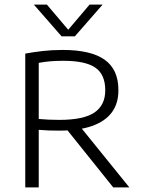

<svg xmlns="http://www.w3.org/2000/svg" viewBox="-20 -820 624 840"><path d="M90.5 0V-585.5Q125.5 -592 166.5 -596.8Q207.5 -601.5 254.5 -601.5Q377.5 -601.5 437.8 -558.8Q498 -516 498 -426.5Q498.5 -367.5 469 -328Q439.5 -288.5 381.8 -268.5Q324 -248.5 239.5 -248.5Q215.5 -248.5 193.2 -249.2Q171 -250 149.5 -252V0ZM475.5 0 251 -280H319.5L546 0ZM239 -295.5Q346 -295.5 393.2 -327.8Q440.5 -360 440.5 -425Q440.5 -494 397.2 -524Q354 -554 257 -554Q224.5 -554 199.5 -551.8Q174.5 -549.5 149.5 -545V-299.5Q175 -297.5 193.5 -296.5Q212 -295.5 239 -295.5ZM249.5 -661 128 -800H185L286 -681H271L372 -800H429L307.5 -661Z"/></svg>

Font: Encode Sans SC Condensed Thin Light
Style: Regular
Weight: 300
Version: Version 3.002